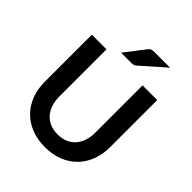

<svg xmlns="http://www.w3.org/2000/svg" viewBox="-251 -1083 1245 1245"><g transform="rotate(45 371.0 -461.0)"><path d="M371.5 -108.5Q410.5 -108.5 441.2 -121.5Q472 -134.5 493 -158Q514 -181.5 525.2 -215Q536.5 -248.5 536.5 -290V-723H671V-290Q671 -225.5 650.2 -170.8Q629.5 -116 590.8 -76.2Q552 -36.5 496.5 -14.2Q441 8 371.5 8Q301.5 8 246 -14.2Q190.5 -36.5 151.8 -76.2Q113 -116 92.2 -170.8Q71.5 -225.5 71.5 -290V-723H206V-290.5Q206 -249 217.2 -215.5Q228.5 -182 249.8 -158.2Q271 -134.5 301.8 -121.5Q332.5 -108.5 371.5 -108.5ZM581.5 -930.5 419.5 -787.5Q409.5 -778.5 400.5 -776.5Q391.5 -774.5 377.5 -774.5H288L392.5 -910Q397.5 -917 402.5 -921.2Q407.5 -925.5 413.5 -927.5Q419.5 -929.5 426.8 -930Q434 -930.5 444 -930.5Z"/></g></svg>

Font: LatoLatin
Style: Bold
Weight: 700
Designer: Lukasz Dziedzic with Adam Twardoch and Botio Nikoltchev
Foundry: tyPoland Lukasz Dziedzic
Version: Version 2.015; 2015-08-06; http://www.latofonts.com/